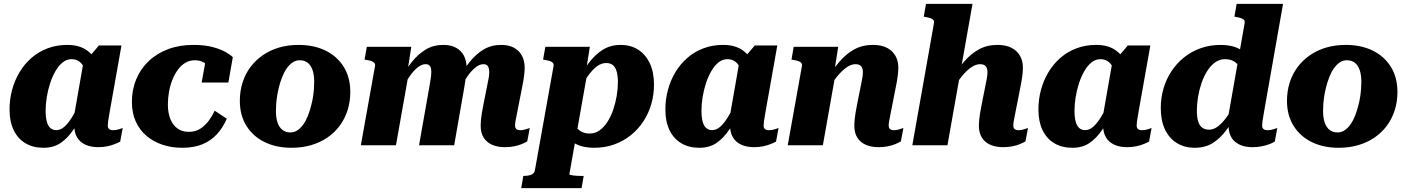

<svg xmlns="http://www.w3.org/2000/svg" viewBox="-20 -755 7313 998"><path d="M512.2 -313.4 432.8 -334.2Q431.2 -368.8 421.5 -394.1Q411.8 -419.4 394.6 -433.4Q377.4 -447.4 352 -447.4Q326.4 -447.4 305.5 -430.5Q284.6 -413.6 268.2 -385.2Q251.8 -356.8 240.4 -321.8Q229 -286.8 223.1 -250.1Q217.2 -213.4 217.2 -180.8Q217.2 -144.8 223.4 -122.4Q229.6 -100 242 -89.3Q254.4 -78.6 272.2 -78.6Q293.8 -78.6 313.1 -94.9Q332.4 -111.2 353 -143.6Q373.6 -176 396.2 -222.8L426.2 -193.6Q393.6 -128.4 362.5 -82.3Q331.4 -36.2 294.7 -11.5Q258 13.2 206 13.2Q151.8 13.2 112.1 -10.5Q72.4 -34.2 51 -78.7Q29.6 -123.2 29.6 -186Q29.6 -239 43 -288.4Q56.4 -337.8 81.9 -380.2Q107.4 -422.6 144.2 -454.5Q181 -486.4 227.8 -504Q274.6 -521.6 330 -521.6Q392 -521.6 431.4 -493.5Q470.8 -465.4 490.7 -418.6Q510.6 -371.8 512.2 -313.4ZM611.4 -518.8 553.6 -193.4Q550 -171.8 546.9 -154.5Q543.8 -137.2 542 -124.1Q540.2 -111 540.2 -102.8Q540.2 -89.8 547.6 -84Q555 -78.2 567.4 -78.2Q585 -78.2 598.9 -83.3Q612.8 -88.4 617.8 -89.6L604.8 -19Q594.2 -13.2 576.9 -6.2Q559.6 0.8 537.7 5.4Q515.8 10 490.4 10Q452.6 10 424.3 -2.7Q396 -15.4 380.8 -40.8Q365.6 -66.2 365.6 -104.6Q365.6 -112 366.4 -120.1Q367.2 -128.2 369.2 -141.2L357.6 -110.8L415 -438.8L423.4 -435.4L494.4 -518.8Z M961.4 -69.6Q996.4 -69.6 1022.2 -86.6Q1048 -103.6 1066.3 -129.2Q1084.6 -154.8 1095.8 -179.6L1158.8 -138.2Q1138.6 -90.6 1106.8 -56.5Q1075 -22.4 1030.8 -4.6Q986.6 13.2 927.6 13.2Q872.4 13.2 824.7 -2.7Q777 -18.6 741.2 -49Q705.4 -79.4 685.5 -123.8Q665.6 -168.2 665.6 -225.8Q665.6 -288.8 688.1 -343Q710.6 -397.2 752.7 -437.2Q794.8 -477.2 853.7 -499.4Q912.6 -521.6 984.8 -521.6Q1043.4 -521.6 1084.8 -510.6Q1126.2 -499.6 1152.3 -484.7Q1178.4 -469.8 1190.2 -457.8L1167 -326H1028.2L1050.6 -450.2Q1064.6 -449 1072.2 -441.3Q1079.8 -433.6 1082.2 -423.6Q1084.6 -413.6 1081.9 -404.2Q1079.2 -394.8 1071.6 -389.2Q1066.2 -404.4 1055.9 -416.2Q1045.6 -428 1029.9 -434.9Q1014.2 -441.8 991.6 -441.8Q966 -441.8 944.2 -429.1Q922.4 -416.4 905.4 -393.6Q888.4 -370.8 876.6 -341.7Q864.8 -312.6 858.7 -279.1Q852.6 -245.6 852.6 -211.8Q852.6 -169.8 865 -137.7Q877.4 -105.6 901.9 -87.6Q926.4 -69.6 961.4 -69.6Z M1597.8 -207.8Q1603.4 -228.4 1606.7 -249.6Q1610 -270.8 1611.6 -291.1Q1613.2 -311.4 1613.2 -330Q1613.2 -365.6 1604.7 -390.5Q1596.2 -415.4 1579.6 -428.6Q1563 -441.8 1538 -441.8Q1517.4 -441.8 1500.6 -430.3Q1483.8 -418.8 1470.2 -399.4Q1456.6 -380 1446.6 -354.4Q1436.6 -328.8 1429.6 -300.6Q1424.4 -280 1420.9 -258.8Q1417.4 -237.6 1415.8 -217.3Q1414.2 -197 1414.2 -178.4Q1414.2 -142.8 1422.7 -117.9Q1431.2 -93 1448.1 -79.8Q1465 -66.6 1489.4 -66.6Q1510 -66.6 1526.8 -78.1Q1543.6 -89.6 1557.2 -109Q1570.8 -128.4 1580.8 -154Q1590.8 -179.6 1597.8 -207.8ZM1226.6 -230.8Q1226.6 -281.2 1240.7 -325.7Q1254.8 -370.2 1281.6 -406.1Q1308.4 -442 1346 -468Q1383.6 -494 1430.4 -507.8Q1477.2 -521.6 1531.8 -521.6Q1612 -521.6 1672.4 -491.9Q1732.8 -462.2 1766.8 -407.3Q1800.8 -352.4 1800.8 -276.8Q1800.8 -226.4 1786.7 -182.1Q1772.6 -137.8 1746.1 -101.9Q1719.6 -66 1682 -40.2Q1644.4 -14.4 1597.3 -0.6Q1550.2 13.2 1495.6 13.2Q1416.4 13.2 1355.8 -16.3Q1295.2 -45.8 1260.9 -101Q1226.6 -156.2 1226.6 -230.8Z M1855.6 0H2038.2L2107.8 -392.8L2097 -378.2L2117.8 -511.6H1886.6L1875 -445.2L1886 -443.2Q1902 -440.8 1912.2 -437Q1922.4 -433.2 1926.9 -426.8Q1931.4 -420.4 1929 -409.6ZM2672.6 -192.8 2693.4 -298.6Q2700.8 -334.6 2704 -359.2Q2707.2 -383.8 2707.2 -402.8Q2707.2 -439.2 2692.8 -465.8Q2678.4 -492.4 2651.3 -507Q2624.2 -521.6 2585.2 -521.6Q2533.8 -521.6 2494 -497.9Q2454.2 -474.2 2420.5 -432Q2386.8 -389.8 2354 -333.6L2367.8 -288.8Q2389 -329.4 2410.2 -359Q2431.4 -388.6 2452.2 -405Q2473 -421.4 2492.8 -421.4Q2509.8 -421.4 2516.4 -410.1Q2523 -398.8 2523 -380Q2523 -367.4 2520.5 -351.8Q2518 -336.2 2513 -313.2L2494 -218Q2488 -189 2484.7 -167.7Q2481.4 -146.4 2479.9 -131.1Q2478.4 -115.8 2478.4 -102.2Q2478.4 -64.2 2494.3 -39.2Q2510.2 -14.2 2538.7 -2.1Q2567.2 10 2604.4 10Q2629.8 10 2651.8 5.7Q2673.8 1.4 2691.6 -5.9Q2709.4 -13.2 2720.6 -20.2L2733.6 -89.6Q2731 -88.8 2723 -86.2Q2715 -83.6 2705.4 -80.9Q2695.8 -78.2 2685 -78.2Q2671.4 -78.2 2664.3 -84Q2657.2 -89.8 2657.2 -102.8Q2657.2 -111.4 2659.3 -124Q2661.4 -136.6 2665 -153.9Q2668.6 -171.2 2672.6 -192.8ZM2158.2 0H2340.8L2393 -299.2Q2396.2 -317.2 2398.3 -332.1Q2400.4 -347 2402 -359.5Q2403.6 -372 2404.4 -382.4Q2405.2 -392.8 2405.2 -402.8Q2405.2 -439.2 2391.1 -465.8Q2377 -492.4 2350.1 -507Q2323.2 -521.6 2284.2 -521.6Q2233.2 -521.6 2193.4 -497.9Q2153.6 -474.2 2120.1 -432Q2086.6 -389.8 2053.8 -333.6L2067.6 -288.8Q2088.8 -329.4 2109.7 -359Q2130.6 -388.6 2151.5 -405Q2172.4 -421.4 2192.2 -421.4Q2209.2 -421.4 2215.5 -410.7Q2221.8 -400 2221.8 -381.2Q2221.8 -369.8 2219.8 -353Q2217.8 -336.2 2213.4 -313.2Z M2689.2 223 2700.2 159.4H2701.2Q2724.4 159.4 2740.7 153.5Q2757 147.6 2760.4 129.8L2857 -409.6Q2859.4 -420.4 2854.9 -426.8Q2850.4 -433.2 2840.2 -437Q2830 -440.8 2814 -443.2L2803 -445.2L2814.6 -511.6H3045.8L3023.8 -371.4L3036.6 -397.6L2939.6 150.2Q2939.6 152.6 2945.3 154.3Q2951 156 2960.6 157.2Q2970.2 158.4 2981.3 158.9Q2992.4 159.4 3001.2 159.4H3014L3003 223ZM2875.8 -135.2 2955.6 -151Q2958.2 -123.8 2969.2 -103.6Q2980.2 -83.4 2999.5 -72.2Q3018.8 -61 3045.8 -61Q3073.8 -61 3096.9 -77.6Q3120 -94.2 3137.9 -122.3Q3155.8 -150.4 3167.6 -185.2Q3179.4 -220 3185.6 -256.8Q3191.8 -293.6 3191.8 -327.4Q3191.8 -362 3185.1 -384.3Q3178.4 -406.6 3165.3 -417Q3152.2 -427.4 3131 -427.4Q3106.6 -427.4 3084.2 -411.3Q3061.8 -395.2 3039 -364.3Q3016.2 -333.4 2990.6 -288L2968 -312.2Q3002.4 -376 3036.9 -423Q3071.4 -470 3112.3 -495.8Q3153.2 -521.6 3206.8 -521.6Q3257.4 -521.6 3296.2 -497.4Q3335 -473.2 3357.2 -427Q3379.4 -380.8 3379.4 -315Q3379.4 -263 3365.4 -214.3Q3351.4 -165.6 3324.3 -124.3Q3297.2 -83 3258.9 -52.2Q3220.6 -21.4 3172.5 -4.1Q3124.4 13.2 3067.4 13.2Q3009.8 13.2 2970.3 -8.3Q2930.8 -29.8 2908 -63.7Q2885.2 -97.6 2875.8 -135.2Z M3921.2 -313.4 3841.8 -334.2Q3840.2 -368.8 3830.5 -394.1Q3820.8 -419.4 3803.6 -433.4Q3786.4 -447.4 3761 -447.4Q3735.4 -447.4 3714.5 -430.5Q3693.6 -413.6 3677.2 -385.2Q3660.8 -356.8 3649.4 -321.8Q3638 -286.8 3632.1 -250.1Q3626.2 -213.4 3626.2 -180.8Q3626.2 -144.8 3632.4 -122.4Q3638.6 -100 3651 -89.3Q3663.4 -78.6 3681.2 -78.6Q3702.8 -78.6 3722.1 -94.9Q3741.4 -111.2 3762 -143.6Q3782.6 -176 3805.2 -222.8L3835.2 -193.6Q3802.6 -128.4 3771.5 -82.3Q3740.4 -36.2 3703.7 -11.5Q3667 13.2 3615 13.2Q3560.8 13.2 3521.1 -10.5Q3481.4 -34.2 3460 -78.7Q3438.6 -123.2 3438.6 -186Q3438.6 -239 3452 -288.4Q3465.4 -337.8 3490.9 -380.2Q3516.4 -422.6 3553.2 -454.5Q3590 -486.4 3636.8 -504Q3683.6 -521.6 3739 -521.6Q3801 -521.6 3840.4 -493.5Q3879.8 -465.4 3899.7 -418.6Q3919.6 -371.8 3921.2 -313.4ZM4020.4 -518.8 3962.6 -193.4Q3959 -171.8 3955.9 -154.5Q3952.8 -137.2 3951 -124.1Q3949.2 -111 3949.2 -102.8Q3949.2 -89.8 3956.6 -84Q3964 -78.2 3976.4 -78.2Q3994 -78.2 4007.9 -83.3Q4021.8 -88.4 4026.8 -89.6L4013.8 -19Q4003.2 -13.2 3985.9 -6.2Q3968.6 0.8 3946.7 5.4Q3924.8 10 3899.4 10Q3861.6 10 3833.3 -2.7Q3805 -15.4 3789.8 -40.8Q3774.6 -66.2 3774.6 -104.6Q3774.6 -112 3775.4 -120.1Q3776.2 -128.2 3778.2 -141.2L3766.6 -110.8L3824 -438.8L3832.4 -435.4L3903.4 -518.8Z M4074.6 0H4257.2L4326.8 -392.8L4316 -378.2L4336.8 -511.6H4105.6L4094 -445.2L4105 -443.2Q4121 -440.8 4131.2 -437Q4141.4 -433.2 4145.9 -426.8Q4150.4 -420.4 4148 -409.6ZM4614.8 -192.8 4635.6 -298.6Q4643 -334.6 4646.2 -359.2Q4649.4 -383.8 4649.4 -402.8Q4649.4 -457 4614.9 -489.3Q4580.4 -521.6 4517.2 -521.6Q4462.6 -521.6 4420 -498.1Q4377.4 -474.6 4341.5 -432.2Q4305.6 -389.8 4271.6 -333.6L4285.4 -288.8Q4308.4 -329.8 4332.9 -359.4Q4357.4 -389 4381.1 -405.2Q4404.8 -421.4 4426.6 -421.4Q4447.8 -421.4 4456.5 -410.1Q4465.2 -398.8 4465.2 -380Q4465.2 -367.4 4462.7 -351.8Q4460.2 -336.2 4455.2 -313.2L4436.2 -218Q4430.2 -189 4426.9 -167.7Q4423.6 -146.4 4422.1 -131.1Q4420.6 -115.8 4420.6 -102.2Q4420.6 -64.2 4436.5 -39.2Q4452.4 -14.2 4480.9 -2.1Q4509.4 10 4546.6 10Q4572 10 4594 5.7Q4616 1.4 4633.8 -5.9Q4651.6 -13.2 4662.8 -20.2L4675.8 -89.6Q4673.2 -88.8 4665.2 -86.2Q4657.2 -83.6 4647.6 -80.9Q4638 -78.2 4627.2 -78.2Q4613.6 -78.2 4606.5 -84Q4599.4 -89.8 4599.4 -102.8Q4599.4 -111.4 4601.5 -124Q4603.6 -136.6 4607.2 -153.9Q4610.8 -171.2 4614.8 -192.8Z M4722.2 0H4904.8L5035 -735H4793.2L4781.6 -668.6L4791.4 -666.6Q4807.8 -663.8 4817.8 -660Q4827.8 -656.2 4832.3 -650Q4836.8 -643.8 4834.4 -633ZM5262.4 -192.8 5283.2 -298.6Q5290.6 -334.6 5293.8 -359.2Q5297 -383.8 5297 -402.8Q5297 -439.2 5281.4 -465.8Q5265.8 -492.4 5236.5 -507Q5207.2 -521.6 5164.8 -521.6Q5110.2 -521.6 5067.6 -498.1Q5025 -474.6 4989.3 -432.4Q4953.6 -390.2 4919.2 -333.6L4933 -288.8Q4956.4 -329.8 4980.5 -359.4Q5004.6 -389 5028.5 -405.2Q5052.4 -421.4 5074.2 -421.4Q5095.4 -421.4 5104.1 -410.1Q5112.8 -398.8 5112.8 -380Q5112.8 -367.4 5110.3 -351.8Q5107.8 -336.2 5102.8 -313.2L5083.8 -218Q5077.8 -189 5074.5 -167.7Q5071.2 -146.4 5069.7 -131.1Q5068.2 -115.8 5068.2 -102.2Q5068.2 -64.2 5084.1 -39.2Q5100 -14.2 5128.5 -2.1Q5157 10 5194.2 10Q5219.6 10 5241.6 5.7Q5263.6 1.4 5281.4 -5.9Q5299.2 -13.2 5310.4 -20.2L5323.4 -89.6Q5320.8 -88.8 5312.8 -86.2Q5304.8 -83.6 5295.2 -80.9Q5285.6 -78.2 5274.8 -78.2Q5261.2 -78.2 5254.1 -84Q5247 -89.8 5247 -102.8Q5247 -111 5249.1 -123.8Q5251.2 -136.6 5254.8 -153.9Q5258.4 -171.2 5262.4 -192.8Z M5860.2 -313.4 5780.8 -334.2Q5779.2 -368.8 5769.5 -394.1Q5759.8 -419.4 5742.6 -433.4Q5725.4 -447.4 5700 -447.4Q5674.4 -447.4 5653.5 -430.5Q5632.6 -413.6 5616.2 -385.2Q5599.8 -356.8 5588.4 -321.8Q5577 -286.8 5571.1 -250.1Q5565.2 -213.4 5565.2 -180.8Q5565.2 -144.8 5571.4 -122.4Q5577.6 -100 5590 -89.3Q5602.4 -78.6 5620.2 -78.6Q5641.8 -78.6 5661.1 -94.9Q5680.4 -111.2 5701 -143.6Q5721.6 -176 5744.2 -222.8L5774.2 -193.6Q5741.6 -128.4 5710.5 -82.3Q5679.4 -36.2 5642.7 -11.5Q5606 13.2 5554 13.2Q5499.8 13.2 5460.1 -10.5Q5420.4 -34.2 5399 -78.7Q5377.6 -123.2 5377.6 -186Q5377.6 -239 5391 -288.4Q5404.4 -337.8 5429.9 -380.2Q5455.4 -422.6 5492.2 -454.5Q5529 -486.4 5575.8 -504Q5622.6 -521.6 5678 -521.6Q5740 -521.6 5779.4 -493.5Q5818.8 -465.4 5838.7 -418.6Q5858.6 -371.8 5860.2 -313.4ZM5959.4 -518.8 5901.6 -193.4Q5898 -171.8 5894.9 -154.5Q5891.8 -137.2 5890 -124.1Q5888.2 -111 5888.2 -102.8Q5888.2 -89.8 5895.6 -84Q5903 -78.2 5915.4 -78.2Q5933 -78.2 5946.9 -83.3Q5960.8 -88.4 5965.8 -89.6L5952.8 -19Q5942.2 -13.2 5924.9 -6.2Q5907.6 0.8 5885.7 5.4Q5863.8 10 5838.4 10Q5800.6 10 5772.3 -2.7Q5744 -15.4 5728.8 -40.8Q5713.6 -66.2 5713.6 -104.6Q5713.6 -112 5714.4 -120.1Q5715.2 -128.2 5717.2 -141.2L5705.6 -110.8L5763 -438.8L5771.4 -435.4L5842.4 -518.8Z M6190.4 13.2Q6137.8 13.2 6097.9 -11Q6058 -35.2 6035.8 -81.4Q6013.6 -127.6 6013.6 -193.4Q6013.6 -245.8 6027.6 -294.3Q6041.6 -342.8 6068.7 -384.1Q6095.8 -425.4 6134.1 -456.2Q6172.4 -487 6220.5 -504.3Q6268.6 -521.6 6325.6 -521.6Q6383.6 -521.6 6422.9 -500.1Q6462.2 -478.6 6485.3 -444.7Q6508.4 -410.8 6517.2 -373.2L6437.4 -357.4Q6435.4 -384.6 6424.1 -404.8Q6412.8 -425 6393.7 -436.2Q6374.6 -447.4 6347.2 -447.4Q6319.2 -447.4 6296.1 -430.8Q6273 -414.2 6255.1 -386.1Q6237.2 -358 6225.4 -323.2Q6213.6 -288.4 6207.4 -251.6Q6201.2 -214.8 6201.2 -181Q6201.2 -145.2 6208.2 -123.2Q6215.2 -101.2 6229.4 -91.1Q6243.6 -81 6264.4 -81Q6282 -81 6298.5 -90.1Q6315 -99.2 6332 -116.9Q6349 -134.6 6366.7 -161.3Q6384.4 -188 6403.6 -223.2L6426.8 -197.2Q6392.8 -132.2 6359.3 -85.2Q6325.8 -38.2 6285.5 -12.5Q6245.2 13.2 6190.4 13.2ZM6490 10Q6433 10 6399.4 -18.6Q6365.8 -47.2 6365.8 -104.6Q6365.8 -109.4 6366.2 -114.1Q6366.6 -118.8 6367.4 -124.1Q6368.2 -129.4 6369.4 -135.6L6357.8 -112.4L6449.2 -633Q6451.6 -643.8 6447.1 -650Q6442.6 -656.2 6432.6 -660Q6422.6 -663.8 6406.2 -666.6L6396.4 -668.6L6408 -735H6649.2L6553.8 -193.4Q6550.2 -171.8 6547.1 -154.5Q6544 -137.2 6542.2 -124.3Q6540.4 -111.4 6540.4 -102.8Q6540.4 -90 6547.8 -84.1Q6555.2 -78.2 6569.4 -78.2Q6585.2 -78.2 6599.7 -83.3Q6614.2 -88.4 6619.2 -89.6L6606.2 -19Q6596.2 -12.6 6578.8 -5.9Q6561.4 0.8 6538.7 5.4Q6516 10 6490 10Z M7040.8 -207.8Q7046.4 -228.4 7049.7 -249.6Q7053 -270.8 7054.6 -291.1Q7056.2 -311.4 7056.2 -330Q7056.2 -365.6 7047.7 -390.5Q7039.2 -415.4 7022.6 -428.6Q7006 -441.8 6981 -441.8Q6960.4 -441.8 6943.6 -430.3Q6926.8 -418.8 6913.2 -399.4Q6899.6 -380 6889.6 -354.4Q6879.6 -328.8 6872.6 -300.6Q6867.4 -280 6863.9 -258.8Q6860.4 -237.6 6858.8 -217.3Q6857.2 -197 6857.2 -178.4Q6857.2 -142.8 6865.7 -117.9Q6874.2 -93 6891.1 -79.8Q6908 -66.6 6932.4 -66.6Q6953 -66.6 6969.8 -78.1Q6986.6 -89.6 7000.2 -109Q7013.8 -128.4 7023.8 -154Q7033.8 -179.6 7040.8 -207.8ZM6669.6 -230.8Q6669.6 -281.2 6683.7 -325.7Q6697.8 -370.2 6724.6 -406.1Q6751.4 -442 6789 -468Q6826.6 -494 6873.4 -507.8Q6920.2 -521.6 6974.8 -521.6Q7055 -521.6 7115.4 -491.9Q7175.8 -462.2 7209.8 -407.3Q7243.8 -352.4 7243.8 -276.8Q7243.8 -226.4 7229.7 -182.1Q7215.6 -137.8 7189.1 -101.9Q7162.6 -66 7125 -40.2Q7087.4 -14.4 7040.3 -0.6Q6993.2 13.2 6938.6 13.2Q6859.4 13.2 6798.8 -16.3Q6738.2 -45.8 6703.9 -101Q6669.6 -156.2 6669.6 -230.8Z"/></svg>

Font: Roboto Serif 20pt
Style: Italic
Weight: 400
Italic angle: -10°
Designer: Greg Gazdowicz
Foundry: Commercial Type
Version: Version 1.008